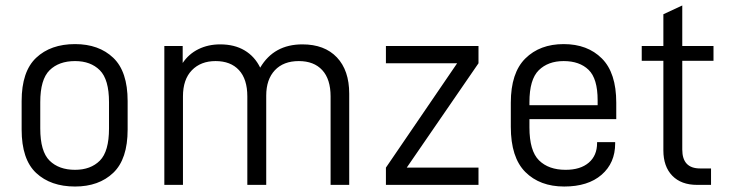

<svg xmlns="http://www.w3.org/2000/svg" viewBox="-20 -675 2669 701"><path d="M59 -202V-306Q59 -414 112 -464Q165 -514 254 -514Q341 -514 393.5 -464Q446 -414 446 -306V-202Q446 -94 393.5 -44Q341 6 254 6Q165 6 112 -43.5Q59 -93 59 -202ZM378 -206V-302Q378 -385 344.5 -418.5Q311 -452 254 -452Q195 -452 161 -418.5Q127 -385 127 -302V-206Q127 -122 161 -88.5Q195 -55 254 -55Q311 -55 344.5 -88.5Q378 -122 378 -206Z M580 -507H647V-445Q669 -478 704.5 -495.5Q740 -513 784 -513Q836 -513 873 -491Q910 -469 930 -428Q980 -513 1084 -513Q1165 -513 1210 -465.5Q1255 -418 1255 -333V0H1187V-323Q1187 -386 1156.5 -419Q1126 -452 1071 -452Q1015 -452 983.5 -418.5Q952 -385 952 -326V0H883V-323Q883 -386 852.5 -419Q822 -452 767 -452Q713 -452 680.5 -418.5Q648 -385 648 -323V0H580Z M1727 -444 1465 -63H1727V0H1389V-63L1649 -444H1389V-507H1727Z M1913 -240V-210Q1913 -124 1948 -89.5Q1983 -55 2045 -55Q2099 -55 2129.5 -81Q2160 -107 2160 -153V-156H2226V-151Q2226 -80 2176.5 -37Q2127 6 2040 6Q1951 6 1898 -47Q1845 -100 1845 -212V-300Q1845 -409 1898 -461.5Q1951 -514 2038 -514Q2125 -514 2177.5 -461.5Q2230 -409 2230 -300V-240ZM1913 -302V-291H2162V-309Q2162 -388 2129 -420Q2096 -452 2038 -452Q1981 -452 1947 -418.5Q1913 -385 1913 -302Z M2471 -453V-129Q2471 -60 2536 -60H2576V0H2525Q2467 0 2434.5 -33.5Q2402 -67 2402 -126V-453H2323V-507H2402V-623L2471 -655V-507H2585V-453Z"/></svg>

Font: D-DIN
Style: Regular
Weight: 400
Designer: Charles Nix
Foundry: Datto Inc.
Version: Version 1.00